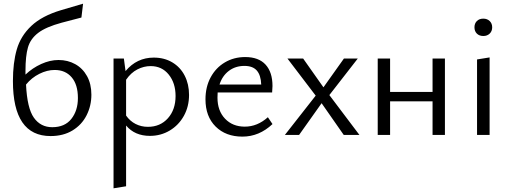

<svg xmlns="http://www.w3.org/2000/svg" viewBox="-20 -731 2768 1040"><path d="M50 -292Q50 -391 71 -463.5Q92 -536 149.5 -590.5Q207 -645 311 -676L430 -711L421 -636L314 -608Q229 -585 187 -553Q145 -521 131.5 -474.5Q118 -428 118 -347V-327Q156 -363 203.5 -384.5Q251 -406 297 -406Q347 -406 387.5 -383.5Q428 -361 451.5 -318.5Q475 -276 475 -218Q475 -158 449 -106.5Q423 -55 373 -24.5Q323 6 254 6Q50 6 50 -292ZM263 -42Q331 -42 366.5 -87Q402 -132 402 -200Q402 -273 368 -312.5Q334 -352 276 -352Q235 -352 193 -331Q151 -310 121 -273Q127 -145 163.5 -93.5Q200 -42 263 -42Z M663 -51V278L595 289V-414H651L660 -346Q721 -419 813 -419Q870 -419 913.5 -393Q957 -367 980.5 -321Q1004 -275 1004 -217Q1004 -154 976 -103.5Q948 -53 899.5 -24Q851 5 792 5Q710 5 663 -51ZM781 -44Q848 -44 889.5 -90.5Q931 -137 931 -211Q931 -281 894 -327Q857 -373 796 -373Q759 -373 724 -355Q689 -337 663 -299V-105Q684 -75 714.5 -59.5Q745 -44 781 -44Z M1093 -193Q1093 -260 1121 -312Q1149 -364 1198 -393Q1247 -422 1308 -422Q1381 -422 1418.5 -381Q1456 -340 1456 -265Q1456 -252 1454 -230H1159L1158 -202Q1158 -131 1199 -88Q1240 -45 1306 -45Q1374 -45 1431 -96L1456 -59Q1384 9 1293 9Q1203 9 1148 -45.5Q1093 -100 1093 -193ZM1395 -273Q1393 -324 1371 -349Q1349 -374 1304 -374Q1255 -374 1219.5 -347Q1184 -320 1169 -273Z M1690 -213 1537 -414H1622L1732 -258L1843 -414H1918L1764 -216L1927 0H1842L1722 -172L1600 0H1523Z M2323 -182H2093V0H2026V-414H2093V-233H2323V-414H2390V0H2323Z M2564 -409 2632 -420V0H2564ZM2598 -630Q2619 -630 2632.5 -617Q2646 -604 2646 -583Q2646 -562 2632.5 -549Q2619 -536 2598 -536Q2576 -536 2563 -549Q2550 -562 2550 -583Q2550 -604 2563 -617Q2576 -630 2598 -630Z"/></svg>

Font: QiushuiShotai Bright
Style: Regular
Weight: 400
Designer: Christian Thalmann (Catharsis Fonts)
Version: Version 1.250;